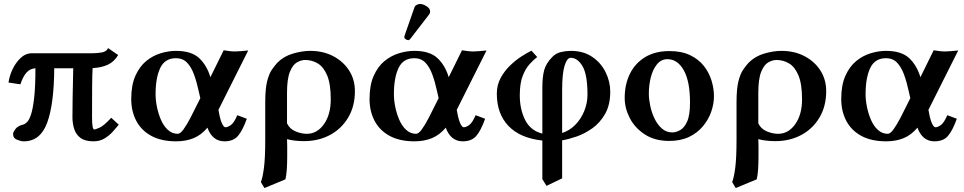

<svg xmlns="http://www.w3.org/2000/svg" viewBox="-20 -702 4872 970"><path d="M449 -433Q470 -433 494 -437Q518 -441 526 -459L577 -424Q557 -390 524.5 -375Q492 -360 448 -358Q446 -331 445.5 -270Q445 -209 445 -109Q445 -48 456 -48Q463 -48 484 -57.5Q505 -67 542 -107L580 -72Q568 -57 550 -37Q532 -17 508 -2.5Q484 12 453 12Q410 12 387 -5Q364 -22 355 -50Q346 -78 346 -109Q346 -153 347 -212.5Q348 -272 350 -357H254Q253 -177 218.5 -82.5Q184 12 100 12Q86 12 66 4Q46 -4 46 -26Q46 -33 57.5 -49.5Q69 -66 98 -73Q106 -75 116.5 -85Q127 -95 136.5 -123Q146 -151 152.5 -207Q159 -263 159 -357Q134 -356 115.5 -337Q97 -318 83 -276L23 -285Q27 -316 42.5 -350Q58 -384 83.5 -408.5Q109 -433 142 -433Z M869 -445Q947 -445 986 -408.5Q1025 -372 1043 -312L1110 -448Q1134 -444 1146 -443Q1158 -442 1167 -442Q1178 -442 1195 -443.5Q1212 -445 1234 -447L1082 -144L1084 -146Q1091 -102 1100.5 -80.5Q1110 -59 1119 -59Q1130 -59 1146 -70Q1162 -81 1179 -120L1227 -102Q1205 -41 1181.5 -14.5Q1158 12 1114 12Q1053 12 1028 -57Q997 -20 958 -4Q919 12 870 12Q795 12 744.5 -15.5Q694 -43 668.5 -91.5Q643 -140 643 -202Q643 -272 664 -319Q685 -366 718.5 -393.5Q752 -421 792 -433Q832 -445 869 -445ZM992 -206 984 -241Q974 -288 960 -326Q946 -364 924.5 -386Q903 -408 869 -408Q813 -408 789.5 -358.5Q766 -309 766 -226Q766 -196 773 -161.5Q780 -127 793.5 -96Q807 -65 828.5 -45.5Q850 -26 878 -26Q891 -26 907.5 -49Q924 -72 942.5 -107.5Q961 -143 979 -180Z M1422 204 1316 248 1298 218Q1307 195 1313.5 146Q1320 97 1320 3V-186Q1320 -253 1329.5 -291Q1339 -329 1353.5 -350Q1368 -371 1382 -386Q1414 -418 1460.5 -431.5Q1507 -445 1547 -445Q1613 -445 1664 -418Q1715 -391 1744 -345.5Q1773 -300 1773 -242Q1773 -165 1739 -108Q1705 -51 1647 -20Q1589 11 1516 11Q1467 11 1430 1Q1430 9 1430.5 18Q1431 27 1431 36V87Q1431 122 1429 153Q1427 184 1422 204ZM1651 -200Q1651 -277 1633 -320.5Q1615 -364 1585.5 -381.5Q1556 -399 1522 -399Q1502 -399 1480.5 -387Q1459 -375 1444.5 -339Q1430 -303 1430 -232V-79Q1443 -51 1472.5 -38.5Q1502 -26 1530 -26Q1582 -26 1616.5 -74.5Q1651 -123 1651 -200Z M2102 -682Q2117 -682 2135 -670.5Q2153 -659 2153 -644Q2153 -635 2148 -629L2054 -507Q2048 -499 2043 -499Q2037 -499 2030 -503.5Q2023 -508 2023 -513Q2023 -514 2023 -517Q2023 -520 2024 -522L2074 -665Q2077 -673 2085.5 -677.5Q2094 -682 2102 -682ZM2073 -445Q2151 -445 2190 -408.5Q2229 -372 2247 -312L2314 -448Q2338 -444 2350 -443Q2362 -442 2371 -442Q2382 -442 2399 -443.5Q2416 -445 2438 -447L2286 -144L2288 -146Q2295 -102 2304.5 -80.5Q2314 -59 2323 -59Q2334 -59 2350 -70Q2366 -81 2383 -120L2431 -102Q2409 -41 2385.5 -14.5Q2362 12 2318 12Q2257 12 2232 -57Q2201 -20 2162 -4Q2123 12 2074 12Q1999 12 1948.5 -15.5Q1898 -43 1872.5 -91.5Q1847 -140 1847 -202Q1847 -272 1868 -319Q1889 -366 1922.5 -393.5Q1956 -421 1996 -433Q2036 -445 2073 -445ZM2196 -206 2188 -241Q2178 -288 2164 -326Q2150 -364 2128.5 -386Q2107 -408 2073 -408Q2017 -408 1993.5 -358.5Q1970 -309 1970 -226Q1970 -196 1977 -161.5Q1984 -127 1997.5 -96Q2011 -65 2032.5 -45.5Q2054 -26 2082 -26Q2095 -26 2111.5 -49Q2128 -72 2146.5 -107.5Q2165 -143 2183 -180Z M2741 237 2720 203V8Q2608 -4 2549 -65.5Q2490 -127 2490 -229Q2490 -272 2509 -307.5Q2528 -343 2556.5 -370.5Q2585 -398 2614.5 -417Q2644 -436 2665 -446L2694 -414Q2677 -401 2656.5 -379Q2636 -357 2621 -319.5Q2606 -282 2606 -220Q2606 -150 2633 -96Q2660 -42 2720 -27V-261Q2720 -314 2729.5 -348.5Q2739 -383 2772 -416Q2789 -433 2814 -439Q2839 -445 2864 -445Q2927 -445 2971.5 -415Q3016 -385 3039.5 -337.5Q3063 -290 3063 -239Q3063 -172 3037 -126.5Q3011 -81 2972 -53.5Q2933 -26 2892 -12Q2851 2 2820 7V199ZM2948 -224Q2948 -325 2923 -367.5Q2898 -410 2863 -410Q2845 -410 2832.5 -370.5Q2820 -331 2820 -248V-30Q2857 -42 2885.5 -70.5Q2914 -99 2931 -139.5Q2948 -180 2948 -224Z M3136 -207Q3136 -276 3162.5 -329.5Q3189 -383 3239.5 -413.5Q3290 -444 3362 -444Q3423 -444 3466 -423.5Q3509 -403 3535.5 -369.5Q3562 -336 3574.5 -295.5Q3587 -255 3587 -216Q3587 -178 3573.5 -138.5Q3560 -99 3532 -65Q3504 -31 3461.5 -10.5Q3419 10 3361 10Q3288 10 3237.5 -23Q3187 -56 3161.5 -106Q3136 -156 3136 -207ZM3352 -403Q3320 -403 3299 -377Q3278 -351 3268 -311.5Q3258 -272 3258 -229Q3258 -201 3265 -167.5Q3272 -134 3286.5 -103.5Q3301 -73 3323.5 -53Q3346 -33 3377 -33Q3395 -33 3416 -44.5Q3437 -56 3451.5 -88Q3466 -120 3466 -184Q3466 -291 3434.5 -347Q3403 -403 3352 -403Z M3803 204 3697 248 3679 218Q3688 195 3694.5 146Q3701 97 3701 3V-186Q3701 -253 3710.5 -291Q3720 -329 3734.5 -350Q3749 -371 3763 -386Q3795 -418 3841.5 -431.5Q3888 -445 3928 -445Q3994 -445 4045 -418Q4096 -391 4125 -345.5Q4154 -300 4154 -242Q4154 -165 4120 -108Q4086 -51 4028 -20Q3970 11 3897 11Q3848 11 3811 1Q3811 9 3811.5 18Q3812 27 3812 36V87Q3812 122 3810 153Q3808 184 3803 204ZM4032 -200Q4032 -277 4014 -320.5Q3996 -364 3966.5 -381.5Q3937 -399 3903 -399Q3883 -399 3861.5 -387Q3840 -375 3825.5 -339Q3811 -303 3811 -232V-79Q3824 -51 3853.5 -38.5Q3883 -26 3911 -26Q3963 -26 3997.5 -74.5Q4032 -123 4032 -200Z M4456 -445Q4534 -445 4573 -408.5Q4612 -372 4630 -312L4697 -448Q4721 -444 4733 -443Q4745 -442 4754 -442Q4765 -442 4782 -443.5Q4799 -445 4821 -447L4669 -144L4671 -146Q4678 -102 4687.5 -80.5Q4697 -59 4706 -59Q4717 -59 4733 -70Q4749 -81 4766 -120L4814 -102Q4792 -41 4768.5 -14.5Q4745 12 4701 12Q4640 12 4615 -57Q4584 -20 4545 -4Q4506 12 4457 12Q4382 12 4331.5 -15.5Q4281 -43 4255.5 -91.5Q4230 -140 4230 -202Q4230 -272 4251 -319Q4272 -366 4305.5 -393.5Q4339 -421 4379 -433Q4419 -445 4456 -445ZM4579 -206 4571 -241Q4561 -288 4547 -326Q4533 -364 4511.5 -386Q4490 -408 4456 -408Q4400 -408 4376.5 -358.5Q4353 -309 4353 -226Q4353 -196 4360 -161.5Q4367 -127 4380.5 -96Q4394 -65 4415.5 -45.5Q4437 -26 4465 -26Q4478 -26 4494.5 -49Q4511 -72 4529.5 -107.5Q4548 -143 4566 -180Z"/></svg>

Font: Libertinus Serif SemiBold
Style: Regular
Weight: 600
Designer: Philipp H. Poll, Khaled Hosny
Foundry: Caleb Maclennan
Version: Version 7.051;RELEASE